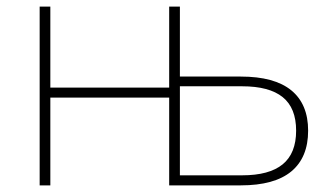

<svg xmlns="http://www.w3.org/2000/svg" viewBox="-20 -559 1004 579"><path d="M99.6 -539.1H131.8V-294.9H490.2V-539.1H522.5V-328.1H706.1Q807.6 -328.1 858.4 -286.6Q909.2 -245.1 909.2 -165Q909.2 -84 858.4 -42Q807.6 0 706.1 0H490.2V-264.6H131.8V0H99.6ZM873 -165Q873 -233.4 832.5 -266.1Q792 -298.8 710 -298.8H522.5V-30.3H710Q792 -30.3 832.5 -63.5Q873 -96.7 873 -165Z"/></svg>

Font: Min Sans VF VF
Style: Regular
Weight: 400
Designer: Jinseong-Kim, NotoSansCJK, Nunito
Foundry: Jinseong-Kim
Version: Version 1.420;Glyphs 3.1.2 (3151)